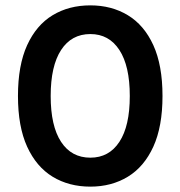

<svg xmlns="http://www.w3.org/2000/svg" viewBox="-20 -682 672 716"><path d="M317 14Q237 14 176.2 -23Q115.5 -60 81.2 -135Q47 -210 47 -324Q47 -438.5 81.2 -513.5Q115.5 -588.5 176.2 -625.2Q237 -662 317 -662Q396 -662 456.8 -625.2Q517.5 -588.5 551.8 -513.5Q586 -438.5 586 -324Q586 -210 551.8 -135Q517.5 -60 456.8 -23Q396 14 317 14ZM317 -94Q386.5 -94 425.2 -153Q464 -212 464 -324Q464 -436 425.2 -495.5Q386.5 -555 317 -555Q246.5 -555 207.8 -495.5Q169 -436 169 -324Q169 -212 207.8 -153Q246.5 -94 317 -94Z"/></svg>

Font: Karla
Style: Bold
Weight: 700
Designer: Jonathan Pinhorn
Version: Version 2.004; ttfautohint (v1.8.4.7-5d5b);gftools[0.9.33]